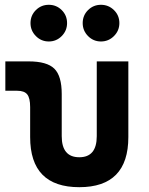

<svg xmlns="http://www.w3.org/2000/svg" viewBox="-20 -775 626 805"><path d="M312.5 9.8Q106.4 9.8 106.4 -200.2V-326.2Q106.4 -363.8 94.2 -379.2Q82 -394.5 51.8 -394.5H2.4V-517.6H100.1Q176.8 -517.6 207.8 -487.1Q238.8 -456.5 238.8 -380.9V-204.1Q238.8 -115.7 312.5 -115.7Q385.7 -115.7 385.7 -204.1V-517.6H518.1V-200.2Q518.1 9.8 312.5 9.8ZM403.3 -601.1Q371.6 -601.1 349.1 -623.8Q326.7 -646.5 326.7 -678.2Q326.7 -710.4 349.1 -732.7Q371.6 -754.9 403.3 -754.9Q435.1 -754.9 457.8 -732.7Q480.5 -710.4 480.5 -678.2Q480.5 -646.5 457.8 -623.8Q435.1 -601.1 403.3 -601.1ZM184.6 -601.1Q152.8 -601.1 130.4 -623.8Q107.9 -646.5 107.9 -678.2Q107.9 -710.4 130.4 -732.7Q152.8 -754.9 184.6 -754.9Q216.3 -754.9 238.8 -732.7Q261.2 -710.4 261.2 -678.2Q261.2 -646.5 238.8 -623.8Q216.3 -601.1 184.6 -601.1Z"/></svg>

Font: Cascadia Code NF
Style: Bold
Weight: 700
Monospace: yes
Designer: Aaron Bell
Foundry: Saja Typeworks
Version: Version 2404.023; ttfautohint (v1.8.4)